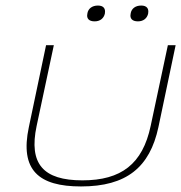

<svg xmlns="http://www.w3.org/2000/svg" viewBox="-20 -663 653 692"><path d="M84 -205C51 -50 119 9 272 9C436 9 520 -60 551 -205L613 -500H585L523 -209C494 -72 417 -13 277 -13C136 -13 83 -72 112 -209L174 -500H146ZM295 -614C291 -597 300 -586 321 -586C341 -586 354 -597 358 -614V-615C361 -632 353 -643 333 -643C312 -643 298 -632 295 -615ZM451 -614C447 -597 456 -586 477 -586C497 -586 510 -597 514 -614V-615C517 -632 509 -643 489 -643C468 -643 454 -632 451 -615Z"/></svg>

Font: LT Wave Thin
Style: Italic
Weight: 100
Designer: Daniel Lyons
Version: Version 2.5 (Glyphs App)